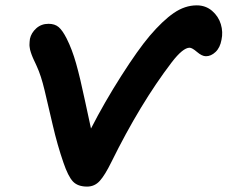

<svg xmlns="http://www.w3.org/2000/svg" viewBox="-20 -730 850 717"><path d="M305.2 -33.2Q270.5 -33.2 252.4 -52.2Q234.4 -71.3 216.8 -123Q194.3 -188 177 -262.7Q159.7 -337.4 146.5 -392.8Q133.3 -448.2 117.2 -482.9Q116.2 -485.4 112.1 -494.1Q107.9 -502.9 106.9 -505.1Q106 -507.3 102.5 -514.9Q99.1 -522.5 98.4 -525.1Q97.7 -527.8 95.2 -534.4Q92.8 -541 92.3 -544.4Q91.8 -547.9 90.8 -553.7Q89.8 -559.6 90.1 -564Q90.3 -568.4 90.6 -574Q90.8 -579.6 91.8 -585Q96.7 -607.4 115.5 -624.3Q134.3 -641.1 161.1 -641.1Q184.6 -641.1 199 -628.9Q213.4 -616.7 229 -585.9Q249 -546.4 264.2 -492.9Q279.3 -439.5 296.9 -356Q314.5 -272.5 319.8 -250Q370.6 -349.1 433.1 -447Q495.6 -544.9 539.1 -596.2Q587.4 -652.8 628.9 -681.4Q670.4 -710 714.8 -710Q748 -710 772 -689.5Q795.9 -668.9 804.7 -639.6Q813.5 -610.4 807.1 -581.1Q801.8 -551.8 784.9 -535.9Q768.1 -520 749 -520Q734.4 -520 715.8 -535.9Q697.3 -551.8 688 -551.8Q663.1 -551.8 621.1 -497.1Q503.4 -342.8 396 -125Q372.1 -76.2 352.8 -54.7Q333.5 -33.2 305.2 -33.2Z"/></svg>

Font: Shantell Sans Irregular
Style: Italic
Weight: 600
Italic angle: -11.31°
Designer: Stephen Nixon, Anya Danilova, Shantell Martin
Foundry: Arrow Type
Version: Version 1.006;[9816181b4]